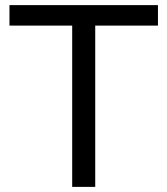

<svg xmlns="http://www.w3.org/2000/svg" viewBox="-20 -730 654 750"><path d="M597 -630H352V0H262V-630H17V-710H597Z"/></svg>

Font: Raleway Thin Medium
Style: Regular
Weight: 500
Version: Version 4.026